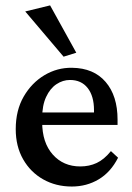

<svg xmlns="http://www.w3.org/2000/svg" viewBox="-20 -681 487 709"><path d="M245.1 7.8Q186.5 7.8 139.6 -18.6Q92.8 -44.9 65.4 -92.8Q38.1 -140.6 38.1 -204.1Q38.1 -273.4 67.4 -324.2Q96.7 -375 144 -403.3Q191.4 -431.6 246.1 -430.7Q326.2 -429.7 370.1 -378.4Q414.1 -327.1 414.1 -239.3V-219.7H119.1V-265.6H339.8L327.1 -249V-274.4Q327.1 -326.2 303.7 -356Q280.3 -385.7 238.3 -385.7Q211.9 -385.7 188.5 -370.1Q165 -354.5 150.4 -323.2Q135.7 -292 135.7 -245.1V-230.5Q135.7 -154.3 174.8 -110.4Q213.9 -66.4 276.4 -66.4Q309.6 -66.4 336.9 -79.1Q364.3 -91.8 389.6 -123L416 -98.6Q388.7 -44.9 344.2 -18.6Q299.8 7.8 245.1 7.8ZM214.8 -471.7 73.2 -638.7 165 -661.1 261.7 -486.3Z"/></svg>

Font: Crimson Pro ExtraLight Medium
Style: Regular
Weight: 500
Version: Version 1.002